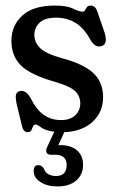

<svg xmlns="http://www.w3.org/2000/svg" viewBox="-20 -464 420 690"><path d="M199 -32.5Q232 -32.5 250.2 -49.5Q268.5 -66.5 268.5 -92.5Q268.5 -118 250.8 -135.8Q233 -153.5 180.5 -169Q88.5 -195 54.8 -229.2Q21 -263.5 21 -317Q21 -372 60 -408Q99 -444 177.5 -444Q220.5 -444 242.5 -433Q264.5 -422 276.5 -422Q282.5 -422 285.5 -427.5Q288.5 -433 292.5 -438.5Q296.5 -444 306 -444Q314 -444 320.2 -438.8Q326.5 -433.5 331.5 -417.5L356 -346.5Q367.5 -307.5 348 -299.5Q324 -289.5 306.5 -318.5Q282 -363.5 251.2 -382Q220.5 -400.5 182.5 -400.5Q140.5 -400.5 122 -382.2Q103.5 -364 103.5 -339Q103.5 -311.5 124.5 -291Q145.5 -270.5 204 -254.5Q281 -234 315.8 -201Q350.5 -168 350.5 -114.5Q350.5 -61.5 313 -26.5Q275.5 8.5 211 11L189.5 58Q193 57.5 196.5 57.5Q234.5 57.5 256.5 76.2Q278.5 95 278.5 128.5Q278.5 163.5 254 184.8Q229.5 206 186 206Q149 206 125 190Q101 174 101 151Q101 129.5 117.5 129.5Q129.5 129.5 137.5 141.5Q142.5 156.5 154.5 162.5Q166.5 168.5 181 168.5Q219.5 168.5 219.5 129Q219.5 92 178 92H162Q150.5 92 147.2 84Q144 76 149 65.5L175 9.5Q142.5 5 128.2 -5.8Q114 -16.5 108 -16.5Q101 -16.5 98.5 -9.5Q96 -2.5 92.8 4.2Q89.5 11 80 11Q63.5 11 59 -11.5L40.5 -87.5Q35.5 -110.5 37 -121.5Q38.5 -132.5 49.5 -136Q71.5 -143 89.5 -112.5Q110 -70.5 136.8 -51.5Q163.5 -32.5 199 -32.5Z"/></svg>

Font: Fraunces 144pt SuperSoft
Style: Regular
Weight: 400
Version: Version 1.000;[b76b70a41]